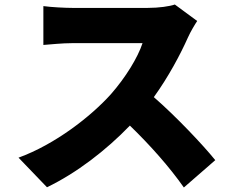

<svg xmlns="http://www.w3.org/2000/svg" viewBox="-20 -776 1040 850"><path d="M853 -683 754 -756C731 -748 684 -741 634 -741C586 -741 360 -741 300 -741C271 -741 207 -744 172 -749V-577C200 -579 255 -585 300 -585C348 -585 566 -585 611 -585C590 -521 536 -433 471 -359C382 -260 224 -137 62 -78L188 53C319 -10 450 -111 555 -220C645 -133 730 -37 794 54L933 -67C878 -135 758 -262 661 -346C726 -436 779 -536 812 -610C823 -635 844 -670 853 -683Z"/></svg>

Font: Noto Sans KR Black
Style: Regular
Weight: 900
Designer: Ryoko NISHIZUKA 西塚涼子 (kana, bopomofo & ideographs); Paul D. Hunt (Latin, Greek & Cyrillic); Sandoll Communications 산돌커뮤니
Foundry: Adobe
Version: Version 2.004;hotconv 1.0.118;makeotfexe 2.5.65603